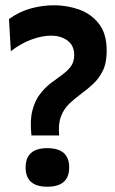

<svg xmlns="http://www.w3.org/2000/svg" viewBox="-20 -695 437 727"><path d="M99 -182Q93 -239 102.5 -276Q112 -313 130.5 -337.5Q149 -362 171 -379Q193 -396 213.5 -410.5Q234 -425 247.5 -442.5Q261 -460 261 -487Q261 -522 236 -541Q211 -560 173 -560Q139 -560 98.5 -545Q58 -530 21 -501L14 -623Q53 -651 96.5 -663Q140 -675 185 -675Q235 -675 280.5 -658.5Q326 -642 355 -604.5Q384 -567 384 -503Q384 -457 369.5 -427.5Q355 -398 333 -377.5Q311 -357 287 -339.5Q263 -322 242.5 -302.5Q222 -283 211 -254.5Q200 -226 204 -182ZM159 12Q77 12 77 -61Q77 -134 159 -134Q242 -134 242 -61Q242 12 159 12Z"/></svg>

Font: Bricolage Grotesque 48pt SemiBold
Style: Regular
Weight: 600
Designer: Mathieu Triay
Foundry: Atelier Triay
Version: Version 1.000; ttfautohint (v1.8.4.7-5d5b);gftools[0.9.32]